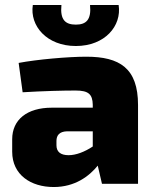

<svg xmlns="http://www.w3.org/2000/svg" viewBox="-20 -739 624 772"><path d="M285 -554C402 -554 470 -635 457 -719H342C348 -659 326 -640 285 -640C243 -640 221 -659 227 -719H112C99 -635 168 -554 285 -554ZM327 -511C254 -511 129 -500 55 -486L71 -368C154 -373 234 -375 284 -375C336 -375 352 -360 353 -318V-306H188C89 -306 29 -258 29 -179V-129C29 -36 104 13 196 13C282 13 339 -31 373 -73L390 0H535V-317C535 -465 461 -511 327 -511ZM207 -155V-172C207 -195 219 -210 249 -211H353V-150C320 -128 285 -115 256 -115C223 -115 207 -129 207 -155Z"/></svg>

Font: Exo 2 Extra Bold
Style: Regular
Weight: 800
Designer: Natanael Gama
Version: Version 1.001;PS 001.001;hotconv 1.0.88;makeotf.lib2.5.64775